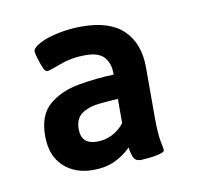

<svg xmlns="http://www.w3.org/2000/svg" viewBox="-44 -754 370 359"><g transform="rotate(-10 140.5 -574.0)"><path d="M107 -440Q72 -440 50.5 -460.5Q29 -481 29 -518Q29 -558 51.5 -577Q74 -596 108 -602Q142 -608 175 -609V-613Q175 -630 165 -642Q155 -654 129 -654Q103 -654 80.5 -645.5Q58 -637 54 -637Q50 -637 46.5 -645.5Q43 -654 40 -664Q37 -674 37 -677Q37 -684 51 -691.5Q65 -699 87 -703.5Q109 -708 132 -708Q185 -708 211 -682.5Q237 -657 237 -612V-517Q237 -486 240 -471Q243 -456 243 -454Q243 -450 233 -447.5Q223 -445 212 -444Q201 -443 198 -443Q188 -443 184.5 -449.5Q181 -456 179 -470Q165 -456 147.5 -448Q130 -440 107 -440ZM123 -491Q138 -491 151.5 -497.5Q165 -504 175 -517V-563Q157 -562 138 -560Q119 -558 106 -549Q93 -540 93 -520Q93 -491 123 -491Z"/></g></svg>

Font: Asap Condensed VF Beta
Style: Regular
Weight: 400
Designer: Pablo Cosgaya
Foundry: Omnibus-Type
Version: Version 1.008